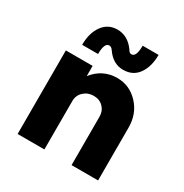

<svg xmlns="http://www.w3.org/2000/svg" viewBox="-168 -861 955 995"><g transform="rotate(30 309.5 -364.0)"><path d="M256.3 -634.8Q227.5 -634.8 227.5 -567.4H132.3Q132.3 -638.7 164.6 -683.1Q196.8 -727.5 252.4 -727.5Q314.5 -727.5 356.4 -668.9Q364.7 -652.3 377.4 -652.3Q406.2 -652.3 406.2 -720.2H501.5Q501.5 -649.9 470 -605.5Q438.5 -561 379.9 -561Q319.3 -561 278.8 -620.1Q269 -634.8 256.3 -634.8ZM376.5 -509.8Q451.2 -509.8 503.2 -454.1Q555.2 -398.4 555.2 -316.4V0H396.5V-290Q396.5 -323.7 374.3 -346.2Q352.1 -368.7 317.4 -368.7Q282.2 -368.7 258.1 -346.2Q233.9 -323.7 233.9 -290V0H73.7V-500H233.9V-439Q290.5 -509.8 376.5 -509.8Z"/></g></svg>

Font: Now
Style: Bold
Weight: 700
Designer: Alfredo Marco Pradil
Foundry: Alfredo Marco Pradil
Version: Version 1.002;PS 001.002;hotconv 1.0.88;makeotf.lib2.5.64775